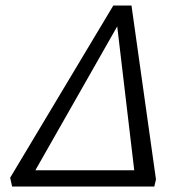

<svg xmlns="http://www.w3.org/2000/svg" viewBox="-20 -678 672 698"><path d="M36 0 48 -59H527L514 0ZM541 0H475L402 -617H426L75 0H24L17 -32L392 -658H458L547 -26Z"/></svg>

Font: Ysabeau Infant
Style: Italic
Weight: 400
Italic angle: -12°
Designer: Christian Thalmann (Catharsis Fonts)
Version: Version 2.001;gftools[0.9.30]; featfreeze: ss01,ss02,lnum